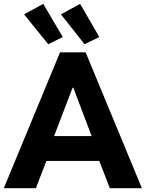

<svg xmlns="http://www.w3.org/2000/svg" viewBox="-25 -997 771 1017"><path d="M293 -719.7H428.7L726.6 0H556.6L501 -144.5H220.7L165 0H-4.9ZM102.5 -920.9 204.1 -976.6 307.6 -800.8 230.5 -762.7ZM297.9 -920.9 399.4 -976.6 501 -800.8 422.9 -762.7ZM460.4 -276.4 363.3 -532.2H359.4L261.7 -276.4Z"/></svg>

Font: Reddit Sans Vanilla ExtraBold
Style: Regular
Weight: 800
Designer: Stephen Hutchings
Foundry: Reddit
Version: Version 1.013